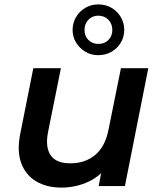

<svg xmlns="http://www.w3.org/2000/svg" viewBox="-20 -843 721 870"><path d="M258 7Q191 7 143.5 -21.5Q96 -50 76 -104.5Q56 -159 72 -238L131 -534H256L197 -241Q185 -176 209.5 -139.5Q234 -103 299 -103Q366 -103 411.5 -141Q457 -179 472 -257L528 -534H652L546 0H427L457 -152L477 -104Q439 -47 381.5 -20Q324 7 258 7ZM425 -593Q392 -593 366 -609Q340 -625 324.5 -650.5Q309 -676 309 -707Q309 -739 324.5 -765.5Q340 -792 366.5 -807.5Q393 -823 425 -823Q459 -823 485.5 -807.5Q512 -792 527.5 -765.5Q543 -739 543 -707Q543 -676 527.5 -650Q512 -624 485.5 -608.5Q459 -593 425 -593ZM426 -644Q454 -644 471.5 -662Q489 -680 489 -707Q489 -735 471 -753.5Q453 -772 425 -772Q399 -772 381 -754Q363 -736 363 -707Q363 -680 380.5 -662Q398 -644 426 -644Z"/></svg>

Font: MOST Montserrat SemiBold
Style: Italic
Weight: 600
Italic angle: -11.3°
Designer: Julieta Ulanovsky
Foundry: Julieta Ulanovsky
Version: Version 8.000;March 11, 2024;FontCreator 15.0.0.2926 64-bit